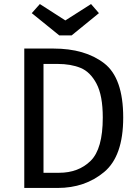

<svg xmlns="http://www.w3.org/2000/svg" viewBox="-20 -929 684 949"><path d="M589 -348Q589 -157 494.5 -78.5Q400 0 265 0H100V-689H244Q400 -689 494.5 -616.5Q589 -544 589 -348ZM195 -613V-75H272Q368 -75 428 -134Q488 -193 488 -348Q488 -457 457 -515.5Q426 -574 378 -593.5Q330 -613 265 -613ZM469 -864 334 -754H273L137 -864L177 -909L303 -828L430 -909Z"/></svg>

Font: Wolseley Sans
Style: Regular
Weight: 400
Designer: Carrois Corporate & Edenspiekermann AG
Foundry: Carrois Corporate GbR & Edenspiekermann AG
Version: Version 4.202